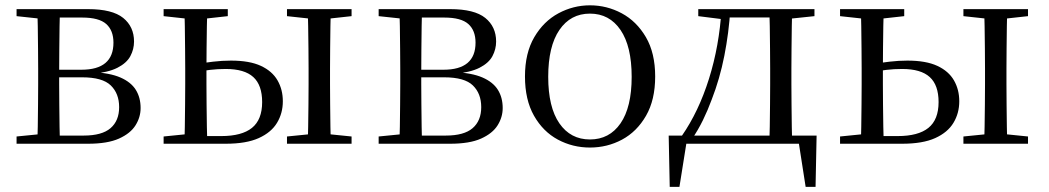

<svg xmlns="http://www.w3.org/2000/svg" viewBox="-20 -551 4021 736"><path d="M43.5 0V-27.8L152.7 -38.6L166.2 -31.3H300.6Q370.8 -31.3 403.7 -59.7Q436.7 -88.1 436.7 -140.4Q436.7 -192.3 404.8 -223.4Q373 -254.6 294.6 -254.6H166.2V-283.7H292Q414.9 -283.7 414.9 -387.5Q414.9 -434.3 387.2 -459Q359.4 -483.7 295 -483.7H166.2L152.7 -477.4L43.5 -489.1V-516H317.6Q410.5 -516 452.2 -482.3Q493.8 -448.6 493.8 -391.7Q493.8 -362.3 479.7 -335.8Q465.5 -309.3 430.1 -291.2Q394.7 -273.1 330.5 -267.5L333.1 -274.5Q400.6 -271.7 441.4 -254Q482.1 -236.3 500.6 -206.6Q519 -177 519 -136.9Q519 -101.9 499.6 -70.8Q480.2 -39.6 436.2 -19.8Q392.2 0 317.6 0ZM123.1 0Q124.3 -24.4 124.8 -65.3Q125.3 -106.3 125.8 -150.3Q126.3 -194.3 126.3 -228.5V-288.3Q126.3 -321.7 125.8 -365.7Q125.3 -409.7 124.8 -450.7Q124.3 -491.8 123.1 -516H209.8Q208.8 -491.8 208.3 -450.2Q207.8 -408.7 207.3 -361.2Q206.8 -313.7 206.8 -272V-228.5Q206.8 -194.3 207.3 -150.3Q207.8 -106.3 208.3 -65.3Q208.8 -24.4 209.8 0Z M722.1 0V-29.4H828.4Q906.8 -29.4 945.9 -60.8Q984.9 -92.3 984.9 -159.7Q984.9 -224.7 951 -255.6Q917.1 -286.6 845.3 -286.6Q813.8 -286.6 785.4 -283.2Q757 -279.8 728.7 -273.8V-304.8Q762.6 -310.5 797.1 -314.6Q831.6 -318.7 865.4 -318.7Q936.8 -318.7 980.3 -298.4Q1023.7 -278.1 1043.9 -242.8Q1064.2 -207.5 1064.2 -162.8Q1064.2 -117.1 1042 -80.3Q1019.9 -43.4 972 -21.7Q924.1 0 845.3 0ZM687 0Q688 -24.4 688.5 -65.3Q689 -106.3 689.5 -150.3Q690 -194.3 690 -228.5V-288.3Q690 -321.7 689.5 -365.7Q689 -409.7 688.5 -450.7Q688 -491.8 687 -516H774.7Q773.7 -491.8 773 -450.7Q772.4 -409.7 771.9 -365.7Q771.4 -321.7 771.4 -287.5V-228.5Q771.4 -194.3 771.9 -150.3Q772.4 -106.3 773 -65.3Q773.7 -24.4 774.7 0ZM1158.9 0Q1160.7 -24.4 1161.3 -65.3Q1161.9 -106.3 1162.4 -150.3Q1162.9 -194.3 1162.9 -228.5V-288.3Q1162.9 -321.7 1162.4 -365.7Q1161.9 -409.7 1161.3 -450.7Q1160.7 -491.8 1158.9 -516H1248.1Q1247.1 -491.8 1246.6 -450.7Q1246.1 -409.7 1245.6 -365.7Q1245.1 -321.7 1245.1 -288.3V-228.5Q1245.1 -194.3 1245.6 -150.3Q1246.1 -106.3 1246.6 -65.3Q1247.1 -24.4 1248.1 0ZM607.2 -489.1V-516H853.2V-489.1L747.6 -477.4H714.6ZM1080.1 0V-27.8L1188.1 -38.6H1221.3L1327.7 -27.8V0ZM1080.1 -489.1V-516H1327.7V-489.1L1221.3 -477.4H1188.1ZM607.2 0V-27.8L714.6 -38.6H733.3V0Z M1431.5 0V-27.8L1540.7 -38.6L1554.2 -31.3H1688.6Q1758.8 -31.3 1791.7 -59.7Q1824.7 -88.1 1824.7 -140.4Q1824.7 -192.3 1792.8 -223.4Q1761 -254.6 1682.6 -254.6H1554.2V-283.7H1680Q1802.9 -283.7 1802.9 -387.5Q1802.9 -434.3 1775.2 -459Q1747.4 -483.7 1683 -483.7H1554.2L1540.7 -477.4L1431.5 -489.1V-516H1705.6Q1798.5 -516 1840.2 -482.3Q1881.8 -448.6 1881.8 -391.7Q1881.8 -362.3 1867.7 -335.8Q1853.5 -309.3 1818.1 -291.2Q1782.7 -273.1 1718.5 -267.5L1721.1 -274.5Q1788.6 -271.7 1829.4 -254Q1870.1 -236.3 1888.6 -206.6Q1907 -177 1907 -136.9Q1907 -101.9 1887.6 -70.8Q1868.2 -39.6 1824.2 -19.8Q1780.2 0 1705.6 0ZM1511.1 0Q1512.3 -24.4 1512.8 -65.3Q1513.3 -106.3 1513.8 -150.3Q1514.3 -194.3 1514.3 -228.5V-288.3Q1514.3 -321.7 1513.8 -365.7Q1513.3 -409.7 1512.8 -450.7Q1512.3 -491.8 1511.1 -516H1597.8Q1596.8 -491.8 1596.3 -450.2Q1595.8 -408.7 1595.3 -361.2Q1594.8 -313.7 1594.8 -272V-228.5Q1594.8 -194.3 1595.3 -150.3Q1595.8 -106.3 1596.3 -65.3Q1596.8 -24.4 1597.8 0Z M2241.5 14.6Q2175.2 14.6 2118.4 -15.9Q2061.6 -46.5 2027 -107.4Q1992.4 -168.3 1992.4 -257.8Q1992.4 -347.6 2028.1 -408.5Q2063.7 -469.3 2120.7 -500Q2177.7 -530.6 2241.5 -530.6Q2306.2 -530.6 2363.2 -500.1Q2420.2 -469.5 2455.9 -408.7Q2491.5 -347.8 2491.5 -257.8Q2491.5 -168 2456.4 -107.2Q2421.3 -46.3 2364.5 -15.8Q2307.7 14.6 2241.5 14.6ZM2241.5 -16.4Q2316 -16.4 2358.7 -78.2Q2401.4 -140.1 2401.4 -256.6Q2401.4 -373.4 2358.7 -436.1Q2316 -498.8 2241.5 -498.8Q2167.1 -498.8 2124.3 -436.1Q2081.5 -373.4 2081.5 -256.6Q2081.5 -140.1 2124.3 -78.2Q2167.1 -16.4 2241.5 -16.4Z M3064.9 0H2589.9L2614.2 -21.1L2584.5 165.4H2547.3L2543.3 -31.1H3110.3L3106.3 165.4H3068.3L3039.2 -21.5ZM2929.1 0Q2930.3 -24.4 2930.8 -65.3Q2931.3 -106.3 2931.8 -150.3Q2932.3 -194.3 2932.3 -228.5V-288.3Q2932.3 -321.7 2931.8 -365.7Q2931.3 -409.7 2930.8 -450.7Q2930.3 -491.8 2929.1 -516H3016.7Q3015.7 -491.8 3015.2 -450.7Q3014.7 -409.7 3014.2 -365.7Q3013.7 -321.7 3013.7 -288.3V-228.5Q3013.7 -194.3 3014.2 -150.3Q3014.7 -106.3 3015.2 -65.3Q3015.7 -24.4 3016.7 0ZM2656.7 -489.1V-516H2758.7V-477.4H2749.6ZM2974.1 -477.4V-516H3102.1V-489.1L2990.5 -477.4ZM2593.8 -30.4Q2658.2 -123.1 2697.8 -249.2Q2737.4 -375.4 2745.8 -516H2779.6Q2774 -425.3 2756.6 -337.1Q2739.2 -248.8 2708.2 -169.3Q2693.3 -128.8 2674.7 -90.6Q2656.1 -52.5 2633.1 -19.1V-6.8ZM2758.7 -484.1V-516H2975.9V-484.1Z M3315.1 0V-29.4H3421.4Q3499.8 -29.4 3538.9 -60.8Q3577.9 -92.3 3577.9 -159.7Q3577.9 -224.7 3544 -255.6Q3510.1 -286.6 3438.3 -286.6Q3406.8 -286.6 3378.4 -283.2Q3350 -279.8 3321.7 -273.8V-304.8Q3355.6 -310.5 3390.1 -314.6Q3424.6 -318.7 3458.4 -318.7Q3529.8 -318.7 3573.3 -298.4Q3616.7 -278.1 3636.9 -242.8Q3657.2 -207.5 3657.2 -162.8Q3657.2 -117.1 3635 -80.3Q3612.9 -43.4 3565 -21.7Q3517.1 0 3438.3 0ZM3280 0Q3281 -24.4 3281.5 -65.3Q3282 -106.3 3282.5 -150.3Q3283 -194.3 3283 -228.5V-288.3Q3283 -321.7 3282.5 -365.7Q3282 -409.7 3281.5 -450.7Q3281 -491.8 3280 -516H3367.7Q3366.7 -491.8 3366 -450.7Q3365.4 -409.7 3364.9 -365.7Q3364.4 -321.7 3364.4 -287.5V-228.5Q3364.4 -194.3 3364.9 -150.3Q3365.4 -106.3 3366 -65.3Q3366.7 -24.4 3367.7 0ZM3751.9 0Q3753.7 -24.4 3754.3 -65.3Q3754.9 -106.3 3755.4 -150.3Q3755.9 -194.3 3755.9 -228.5V-288.3Q3755.9 -321.7 3755.4 -365.7Q3754.9 -409.7 3754.3 -450.7Q3753.7 -491.8 3751.9 -516H3841.1Q3840.1 -491.8 3839.6 -450.7Q3839.1 -409.7 3838.6 -365.7Q3838.1 -321.7 3838.1 -288.3V-228.5Q3838.1 -194.3 3838.6 -150.3Q3839.1 -106.3 3839.6 -65.3Q3840.1 -24.4 3841.1 0ZM3200.2 -489.1V-516H3446.2V-489.1L3340.6 -477.4H3307.6ZM3673.1 0V-27.8L3781.1 -38.6H3814.3L3920.7 -27.8V0ZM3673.1 -489.1V-516H3920.7V-489.1L3814.3 -477.4H3781.1ZM3200.2 0V-27.8L3307.6 -38.6H3326.3V0Z"/></svg>

Font: Noto Serif HK ExtraLight
Style: Regular
Weight: 200
Designer: Ryoko NISHIZUKA 西塚涼子 (kana & ideographs); Frank Grießhammer (Latin, Greek & Cyrillic); Wenlong ZHANG 张文龙 (bopomofo); San
Foundry: Adobe
Version: Version 2.002-H1;hotconv 1.1.0;makeotfexe 2.6.0